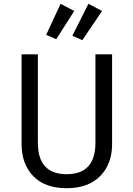

<svg xmlns="http://www.w3.org/2000/svg" viewBox="-20 -982 705 1014"><path d="M300 -962 372 -924 277 -775 224 -798ZM447 -962 519 -924 415 -770 362 -793ZM572 -695V-221Q572 -116 509 -52Q446 12 332 12Q217 12 155.5 -52Q94 -116 94 -221V-695H180V-228Q180 -62 332 -62Q484 -62 484 -228V-695Z"/></svg>

Font: Sedus Text
Style: Regular
Weight: 400
Designer: TypeMates
Foundry: TypeMates, Runge Thomsen GbR
Version: Version 4.202;PS 004.202;hotconv 1.0.88;makeotf.lib2.5.64775